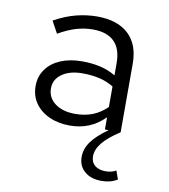

<svg xmlns="http://www.w3.org/2000/svg" viewBox="-82 -566 763 866"><g transform="rotate(10 300.0 -132.5)"><path d="M256 10Q203 10 161.5 -9Q120 -28 97 -61.5Q74 -95 74 -139Q74 -183 97.5 -216Q121 -249 163.5 -267Q206 -285 262 -285Q306 -285 344 -276.5Q382 -268 416 -248V-304Q416 -369 383 -402Q350 -435 285 -435Q248 -435 211 -424.5Q174 -414 128 -388L98 -443Q151 -472 199 -484Q247 -496 294 -496Q387 -496 437.5 -449Q488 -402 488 -314V0Q434 35 409 66Q384 97 384 128Q384 155 402 170Q420 185 451 185Q464 185 477 182Q490 179 499 173L513 212Q483 231 440 231Q392 231 363 206Q334 181 334 140Q334 103 357.5 70Q381 37 433 0H416V-56Q382 -22 342.5 -6Q303 10 256 10ZM144 -141Q144 -98 179 -72Q214 -46 271 -46Q314 -46 349.5 -59.5Q385 -73 416 -103V-197Q385 -216 350 -224Q315 -232 273 -232Q215 -232 179.5 -207Q144 -182 144 -141Z"/></g></svg>

Font: Red Hat Mono
Style: Regular
Weight: 300
Monospace: yes
Designer: Pentagram, MCKL
Foundry: Pentagram, MCKL
Version: Version 1.023